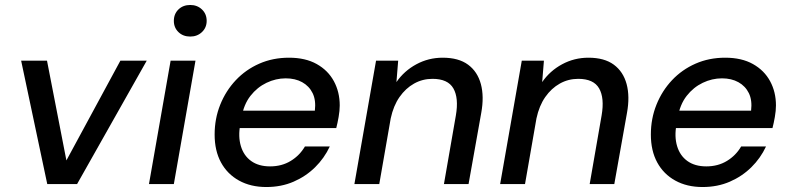

<svg xmlns="http://www.w3.org/2000/svg" viewBox="-20 -740 3174 772"><path d="M170 0 65 -496H169L247 -95L464 -496H570L290 0Z M579 0 666 -496H766L679 0ZM745 -593Q716 -593 697.5 -611Q679 -629 679 -656Q679 -684 697.5 -702Q716 -720 745 -720Q773 -720 792 -702Q811 -684 811 -656Q811 -629 792 -611Q773 -593 745 -593Z M1051 12Q988 12 941 -14Q894 -40 868.5 -87Q843 -134 843 -199Q843 -263 865.5 -319Q888 -375 928 -417.5Q968 -460 1022.5 -484Q1077 -508 1142 -508Q1208 -508 1253.5 -482.5Q1299 -457 1322.5 -413.5Q1346 -370 1346 -316Q1346 -295 1341.5 -269.5Q1337 -244 1332 -225H919L931 -295H1246Q1251 -337 1237 -365.5Q1223 -394 1195 -409.5Q1167 -425 1129 -425Q1089 -425 1051.5 -407Q1014 -389 987 -354.5Q960 -320 951 -267L946 -239Q937 -191 948.5 -152.5Q960 -114 990 -92.5Q1020 -71 1066 -71Q1113 -71 1149 -93Q1185 -115 1206 -151H1306Q1284 -104 1247 -67.5Q1210 -31 1160.5 -9.5Q1111 12 1051 12Z M1405 0 1492 -496H1581L1574 -410Q1605 -455 1654 -481.5Q1703 -508 1760 -508Q1824 -508 1862 -480Q1900 -452 1913.5 -402Q1927 -352 1915 -286L1864 0H1765L1813 -276Q1825 -346 1803 -384.5Q1781 -423 1719 -423Q1679 -423 1645 -404Q1611 -385 1586.5 -350Q1562 -315 1551 -264L1505 0Z M1991 0 2078 -496H2167L2160 -410Q2191 -455 2240 -481.5Q2289 -508 2346 -508Q2410 -508 2448 -480Q2486 -452 2499.5 -402Q2513 -352 2501 -286L2450 0H2351L2399 -276Q2411 -346 2389 -384.5Q2367 -423 2305 -423Q2265 -423 2231 -404Q2197 -385 2172.5 -350Q2148 -315 2137 -264L2091 0Z M2805 12Q2742 12 2695 -14Q2648 -40 2622.5 -87Q2597 -134 2597 -199Q2597 -263 2619.5 -319Q2642 -375 2682 -417.5Q2722 -460 2776.5 -484Q2831 -508 2896 -508Q2962 -508 3007.5 -482.5Q3053 -457 3076.5 -413.5Q3100 -370 3100 -316Q3100 -295 3095.5 -269.5Q3091 -244 3086 -225H2673L2685 -295H3000Q3005 -337 2991 -365.5Q2977 -394 2949 -409.5Q2921 -425 2883 -425Q2843 -425 2805.5 -407Q2768 -389 2741 -354.5Q2714 -320 2705 -267L2700 -239Q2691 -191 2702.5 -152.5Q2714 -114 2744 -92.5Q2774 -71 2820 -71Q2867 -71 2903 -93Q2939 -115 2960 -151H3060Q3038 -104 3001 -67.5Q2964 -31 2914.5 -9.5Q2865 12 2805 12Z"/></svg>

Font: DM Sans 24pt Medium
Style: Italic
Weight: 500
Italic angle: -10°
Designer: Colophon Foundry, Jonny Pinhorn
Foundry: Colophon Foundry
Version: Version 4.004;gftools[0.9.30]